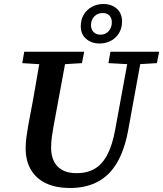

<svg xmlns="http://www.w3.org/2000/svg" viewBox="-20 -922 814 958"><path d="M220 -599 91 -607 101 -664H400L389 -607L258 -599ZM329 16Q259 16 209.5 -7.5Q160 -31 134 -75.5Q108 -120 108 -182Q108 -208 111.5 -235Q115 -262 120 -291L133 -361Q143 -411 151.5 -461.5Q160 -512 169 -562.5Q178 -613 187 -664H316L247 -291Q242 -263 238.5 -237.5Q235 -212 235 -183Q235 -147 248.5 -118.5Q262 -90 290 -74Q318 -58 362 -58Q416 -58 453.5 -80.5Q491 -103 516 -151Q541 -199 555 -276L626 -664H691L619 -269Q601 -173 563.5 -109.5Q526 -46 467.5 -15Q409 16 329 16ZM632 -601 521 -607 531 -664H774L763 -607L661 -601ZM477 -705Q437 -705 410 -728Q383 -751 383 -791Q383 -825 398.5 -850Q414 -875 439.5 -888.5Q465 -902 495 -902Q537 -902 563 -878.5Q589 -855 589 -815Q589 -782 574 -757Q559 -732 533.5 -718.5Q508 -705 477 -705ZM481 -749Q507 -749 522.5 -767Q538 -785 538 -811Q538 -831 526.5 -844Q515 -857 492 -857Q467 -857 450.5 -840Q434 -823 434 -796Q434 -776 446.5 -762.5Q459 -749 481 -749Z"/></svg>

Font: Source Serif 4 SemiBold
Style: Italic
Weight: 600
Italic angle: -12°
Designer: Frank Grießhammer
Foundry: Adobe Systems Incorporated
Version: Version 4.004;hotconv 1.0.116;makeotfexe 2.5.65601